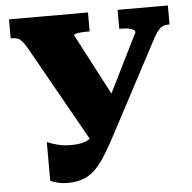

<svg xmlns="http://www.w3.org/2000/svg" viewBox="-52 -762 824 826"><g transform="rotate(-5 360.0 -348.5)"><path d="M431 -194Q402 -138 378 -98.5Q354 -59 330 -34.5Q306 -10 277 1.5Q248 13 209 13Q184 13 164 8Q144 3 133 -3V-170Q148 -163 175.5 -155.5Q203 -148 234 -148Q274 -148 298 -157Q322 -166 340 -188.5Q358 -211 378 -253L554 -607Q554 -614 546.5 -618.5Q539 -623 526.5 -625.5Q514 -628 496 -628H486V-710H703V-628H697Q684 -628 674 -623.5Q664 -619 654.5 -608Q645 -597 634 -577ZM452 -308 330 -147 83 -586Q73 -602 65 -611Q57 -620 47 -624Q37 -628 23 -628H17V-710H358V-628H345Q328 -628 315.5 -626.5Q303 -625 296.5 -623Q290 -621 290 -617Z"/></g></svg>

Font: Roboto Serif ExtraBold
Style: Regular
Weight: 800
Designer: Greg Gazdowicz
Foundry: Commercial Type
Version: Version 1.008